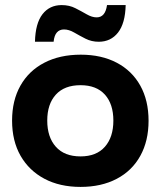

<svg xmlns="http://www.w3.org/2000/svg" viewBox="-20 -725 632 755"><path d="M296.7 10Q215 10 154.6 -22.1Q94.2 -54.2 60.8 -112.5Q27.5 -170.8 27.5 -250.8Q27.5 -330 60.4 -388.3Q93.3 -446.7 154.2 -478.3Q215 -510 297.5 -510Q379.2 -510 439.2 -478.3Q499.2 -446.7 531.7 -388.3Q564.2 -330 564.2 -250Q564.2 -170.8 531.7 -112.1Q499.2 -53.3 438.8 -21.7Q378.3 10 296.7 10ZM296.7 -110Q359.2 -110 392.5 -147.9Q425.8 -185.8 425.8 -250.8Q425.8 -315.8 392.5 -352.9Q359.2 -390 296.7 -390Q233.3 -390 199.6 -352.9Q165.8 -315.8 165.8 -250.8Q165.8 -185.8 199.6 -147.9Q233.3 -110 296.7 -110ZM117.5 -560.8Q119.2 -633.3 147.1 -669.2Q175 -705 222.5 -705Q252.5 -705 276.2 -692.9Q300 -680.8 320.8 -668.8Q341.7 -656.7 360 -656.7Q394.2 -656.7 400.8 -705H474.2Q472.5 -633.3 444.2 -597.1Q415.8 -560.8 368.3 -560.8Q340 -560.8 316.2 -572.9Q292.5 -585 271.7 -597.1Q250.8 -609.2 231.7 -609.2Q214.2 -609.2 203.8 -597.5Q193.3 -585.8 190.8 -560.8Z"/></svg>

Font: Funnel Display
Style: Bold
Weight: 700
Designer: NORD ID, Kristian Moeller
Foundry: Dicotype
Version: Version 1.000